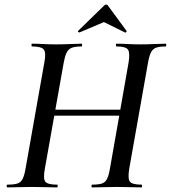

<svg xmlns="http://www.w3.org/2000/svg" viewBox="-20 -815 743 835"><path d="M12 0Q9 0 9 -6Q9 -12 12 -12Q41 -12 56 -17Q71 -22 78.5 -37Q86 -52 91 -81L173 -544Q181 -586 170.5 -599.5Q160 -613 119 -613Q117 -613 117 -619Q117 -625 119 -625Q142 -625 168.5 -623.5Q195 -622 225 -622Q256 -622 285 -623.5Q314 -625 335 -625Q337 -625 337 -619Q337 -613 335 -613Q306 -613 291.5 -607Q277 -601 269.5 -585.5Q262 -570 257 -542L175 -81Q167 -38 177 -25Q187 -12 228 -12Q231 -12 231 -6Q231 0 228 0Q206 0 178 -1Q150 -2 118 -2Q88 -2 61 -1Q34 0 12 0ZM163 -312 166 -338H549L546 -312ZM380 0Q378 0 378 -6Q378 -12 380 -12Q409 -12 423.5 -17Q438 -22 445.5 -37Q453 -52 458 -81L539 -542Q546 -584 537 -598.5Q528 -613 487 -613Q484 -613 484 -619Q484 -625 487 -625Q508 -625 535.5 -623.5Q563 -622 593 -622Q623 -622 651.5 -623.5Q680 -625 701 -625Q703 -625 703 -619Q703 -613 701 -613Q674 -613 659 -607.5Q644 -602 636.5 -587Q629 -572 624 -544L542 -81Q535 -38 545 -25Q555 -12 595 -12Q598 -12 598 -6Q598 0 595 0Q576 0 548 -1Q520 -2 489 -2Q459 -2 430.5 -1Q402 0 380 0ZM326 -674Q324 -673 320.5 -676Q317 -679 320 -681L432 -790Q436 -795 441.5 -795Q447 -795 450 -790L530 -681Q532 -679 529 -675.5Q526 -672 523 -674L432 -719Z"/></svg>

Font: Cormorant Light SemiBold
Style: Italic
Weight: 600
Italic angle: -10°
Version: Version 4.000